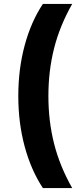

<svg xmlns="http://www.w3.org/2000/svg" viewBox="-20 -762 397 976"><path d="M73 -274Q73 -411 105.5 -531.5Q138 -652 198 -742H347Q284 -631 255 -516.5Q226 -402 226 -274Q226 -146 255 -31.5Q284 83 347 194H198Q138 103 105.5 -17Q73 -137 73 -274Z"/></svg>

Font: Montserrat Alternates
Style: Bold
Weight: 700
Designer: Julieta Ulanovsky
Foundry: Julieta Ulanovsky
Version: Version 7.200